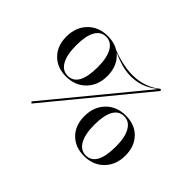

<svg xmlns="http://www.w3.org/2000/svg" viewBox="-88 -621 826 826"><g transform="rotate(45 325.0 -208.0)"><path d="M151.6 11.3 145.2 4.8 500 -426.6 506.5 -420.2ZM174.2 -175.8Q120.2 -175.8 87.1 -209.3Q54 -242.7 54 -298.4Q54 -355.6 88.7 -391.1Q123.4 -426.6 179 -426.6Q233.9 -426.6 266.5 -392.7Q299.2 -358.9 299.2 -303.2Q299.2 -246.8 264.5 -211.3Q229.8 -175.8 174.2 -175.8ZM177.4 -183.1Q242.7 -183.1 242.7 -301.6Q242.7 -358.1 225 -388.7Q207.3 -419.4 175.8 -419.4Q144.4 -419.4 127.4 -389.5Q110.5 -359.7 110.5 -303.2Q110.5 -245.2 127.8 -214.1Q145.2 -183.1 177.4 -183.1ZM471 11.3Q416.9 11.3 383.9 -22.2Q350.8 -55.6 350.8 -111.3Q350.8 -168.5 385.5 -204Q420.2 -239.5 475.8 -239.5Q530.6 -239.5 563.3 -205.6Q596 -171.8 596 -116.1Q596 -59.7 561.3 -24.2Q526.6 11.3 471 11.3ZM474.2 4Q539.5 4 539.5 -114.5Q539.5 -171 521.8 -201.6Q504 -232.3 472.6 -232.3Q440.3 -232.3 423.8 -202.4Q407.3 -172.6 407.3 -116.1Q407.3 -58.1 425 -27Q442.7 4 474.2 4ZM371 -373.4Q341.9 -373.4 313.3 -381.5Q284.7 -389.5 258.9 -401.6L254.8 -395.2L239.5 -412.1Q266.1 -400 303.2 -391.1Q340.3 -382.3 372.6 -382.3Q408.1 -382.3 441.1 -393.5Q474.2 -404.8 500 -426.6L489.5 -411.3L486.3 -413.7Q462.1 -394.4 433.1 -383.9Q404 -373.4 371 -373.4Z"/></g></svg>

Font: Playfair 144pt SemiCondensed Light
Style: Regular
Weight: 300
Width: 4
Designer: Claus Eggers Sørensen
Foundry: Claus Eggers Sørensen
Version: Version 2.203